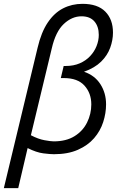

<svg xmlns="http://www.w3.org/2000/svg" viewBox="-41 -796 618 1001"><path d="M-21 185 155 -547Q174 -628 208 -678.5Q242 -729 288 -752.5Q334 -776 389 -776Q468 -776 508 -735.5Q548 -695 548 -626Q548 -587 533.5 -547Q519 -507 486 -474.5Q453 -442 397 -422Q453 -403 482.5 -357Q512 -311 512 -252Q512 -206 497 -159.5Q482 -113 449.5 -75.5Q417 -38 365 -15Q313 8 240 8Q221 8 185 3.5Q149 -1 103 -24L54 185ZM239 -59Q304 -59 347.5 -86Q391 -113 413 -157.5Q435 -202 435 -252Q435 -310 399.5 -349.5Q364 -389 292 -389H276L291 -452H302Q343 -452 375 -466Q407 -480 429 -503.5Q451 -527 462.5 -556Q474 -585 474 -614Q474 -658 451 -684.5Q428 -711 384 -711Q334 -711 291.5 -671Q249 -631 229 -544L120 -91Q158 -71 191 -65Q224 -59 239 -59Z"/></svg>

Font: Ubuntu Sans
Style: Italic
Weight: 400
Italic angle: -13.5°
Designer: Dalton Maag Ltd
Foundry: Dalton Maag Ltd
Version: Version 1.006